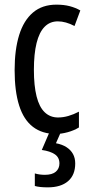

<svg xmlns="http://www.w3.org/2000/svg" viewBox="-20 -567 387 827"><path d="M221 10Q162 10 122 -20.5Q82 -51 62.5 -112.5Q43 -174 43 -265Q43 -353 62.5 -416Q82 -479 122 -513Q162 -547 223 -547Q255 -547 280 -540.5Q305 -534 326 -522L301 -455Q282 -465 264 -470Q246 -475 229 -475Q195 -475 172 -451.5Q149 -428 137.5 -381.5Q126 -335 126 -266Q126 -198 137.5 -152Q149 -106 172.5 -83.5Q196 -61 230 -61Q252 -61 274.5 -67.5Q297 -74 320 -86V-18Q299 -5 271.5 2.5Q244 10 221 10ZM304 137Q304 187 273 213.5Q242 240 186 240Q168 240 154 238.5Q140 237 130 234V180Q140 183 151 184.5Q162 186 173 186Q205 186 220.5 172.5Q236 159 236 137Q236 111 216 97.5Q196 84 160 79L194 0H243L221 50Q248 55 266.5 67Q285 79 294.5 96.5Q304 114 304 137Z"/></svg>

Font: Noto Sans Arabic ExtraCondensed
Style: Regular
Weight: 400
Width: 2
Designer: Monotype Design Team, Nadine Chahine, Nizar Qandah and Khaled Hosny
Foundry: Monotype Imaging Inc.
Version: Version 2.012